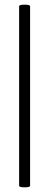

<svg xmlns="http://www.w3.org/2000/svg" viewBox="-20 -653 208 823"><path d="M86 -633Q109 -633 109 -626V143Q109 150 86 150Q62 150 62 143V-626Q62 -633 86 -633Z"/></svg>

Font: Cormorant SC
Style: Bold
Weight: 700
Designer: Christian Thalmann (Catharsis Fonts)
Foundry: Catharsis Fonts
Version: Version 4.000